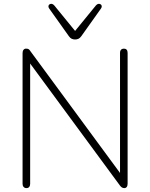

<svg xmlns="http://www.w3.org/2000/svg" viewBox="-20 -961 772 987"><path d="M116 6Q107 6 101.5 0Q96 -6 96 -16V-688Q96 -699 101 -705Q106 -711 114 -711Q123 -711 127.5 -708Q132 -705 137 -697L619 -42H597V-689Q597 -700 602.5 -705.5Q608 -711 617 -711Q626 -711 631 -705.5Q636 -700 636 -689V-17Q636 -6 631.5 0Q627 6 619 6Q612 6 606.5 2.5Q601 -1 596 -8L114 -663H135V-16Q135 -6 130 0Q125 6 116 6ZM366 -758Q357 -758 349 -761.5Q341 -765 334 -775L233 -917Q228 -924 229 -930Q230 -936 235 -939Q240 -942 246.5 -941Q253 -940 259 -933L366 -802L473 -933Q479 -940 485.5 -941Q492 -942 497 -939Q502 -936 503 -930Q504 -924 499 -917L398 -775Q391 -765 383 -761.5Q375 -758 366 -758Z"/></svg>

Font: Nunito ExtraLight
Style: Regular
Weight: 200
Designer: Vernon Adams
Foundry: Vernon Adams
Version: Version 3.602;April 4, 2023;FontCreator 14.0.0.2856 64-bit